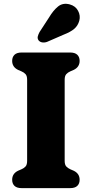

<svg xmlns="http://www.w3.org/2000/svg" viewBox="-20 -971 474 991"><path d="M313.8 -140.6Q313.8 -121.1 321.9 -112Q330.1 -103 342.8 -97.4L360.8 -89.6Q391 -74.8 391 -43.2Q391 -23.2 378.9 -11.6Q366.9 0 341.6 0H92.2Q67 0 54.9 -11.6Q42.8 -23.2 42.8 -43.2Q42.8 -74.8 73 -89.6L91 -97.4Q104.1 -103 112.1 -112Q120 -121.1 120 -140.6V-559.4Q120 -578.9 112.1 -588Q104.1 -597.1 91 -602.6L73 -610.4Q42.8 -625.2 42.8 -656.8Q42.8 -676.8 54.9 -688.4Q67 -700 92.2 -700H341.6Q366.9 -700 378.9 -688.4Q391 -676.8 391 -656.8Q391 -625.2 360.8 -610.4L342.8 -602.6Q330.1 -597.1 321.9 -588Q313.8 -578.9 313.8 -559.4ZM232.7 -880.2Q254.7 -917.3 279.6 -937.5Q304.6 -957.7 339.8 -948.4Q370 -940.1 383.1 -915Q396.3 -890 389.2 -863.9Q382.2 -838.4 363.3 -822.2Q344.4 -806 307.6 -791.7L223.9 -755.3Q212.2 -750.6 199.5 -752Q186.9 -753.5 179.6 -762Q172.3 -771.8 175 -782.9Q177.8 -794.1 184.3 -805.9Z"/></svg>

Font: Fraunces SuperSoft
Style: Regular
Weight: 900
Version: Version 1.000;[b76b70a41]